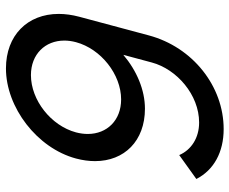

<svg xmlns="http://www.w3.org/2000/svg" viewBox="-84 -690 790 661"><g transform="rotate(90 310.5 -359.0)"><path d="M353.8 -463.5C289.3 -463.5 222.2 -435 168.3 -389L194.6 -487C217.6 -573 305.8 -650 401.3 -650C454.3 -650 495.5 -623 513.4 -581.5L595.7 -640.5C564.9 -701 502.9 -734.5 423.9 -734.5C276.4 -734.5 141.9 -628 101.4 -477L37.2 -237.5C30.6 -212.7 27.4 -188.9 27.4 -166.6C27.4 -59.1 101.2 15 215.1 15C349.1 15 489.3 -92 525.2 -226C531.3 -248.9 534.2 -270.9 534.2 -291.7C534.2 -392.4 464.9 -463.5 353.8 -463.5ZM238.1 -71C166.1 -71 119.2 -120.1 119.2 -185.9C119.2 -198.7 121 -212.2 124.7 -226C147.7 -312 235.8 -381.5 321.8 -381.5C393.7 -381.5 440.7 -332.9 440.7 -266.7C440.7 -253.7 438.9 -240.1 435.2 -226C412.1 -140 324.1 -71 238.1 -71Z"/></g></svg>

Font: Manrope
Style: MediumItalic
Weight: 500
Italic angle: -15°
Designer: Mikhail Sharanda
Foundry: Mikhail Sharanda
Version: Version 4.502;hotconv 1.0.109;makeotfexe 2.5.65596